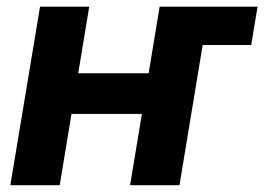

<svg xmlns="http://www.w3.org/2000/svg" viewBox="-20 -542 774 562"><path d="M522.5 -410.2 541 -522.5H733.9L715.3 -410.2ZM454.6 -327.6 435.1 -208.5H149.4L168.9 -327.6ZM241.2 -522.5 154.8 0H10.3L97.2 -522.5ZM591.8 -522.5 505.4 0H360.8L447.3 -522.5Z"/></svg>

Font: Inter 28pt
Style: Bold Italic
Weight: 700
Italic angle: -9.3988°
Designer: Rasmus Andersson
Foundry: rsms
Version: Version 4.001;git-66647c0bb